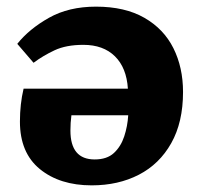

<svg xmlns="http://www.w3.org/2000/svg" viewBox="-20 -546 607 578"><path d="M256 12Q160 12 100 -37Q40 -86 40 -180Q40 -233 51 -279H365Q361 -342 326 -376.5Q291 -411 231 -411Q179 -411 144 -394.5Q109 -378 81 -357L32 -414Q68 -459 127.5 -492.5Q187 -526 269 -526Q356 -526 414.5 -492.5Q473 -459 502 -401Q531 -343 531 -269Q531 -178 495.5 -115Q460 -52 398 -20Q336 12 256 12ZM265 -66Q302 -66 323 -85.5Q344 -105 354 -135.5Q364 -166 366 -199H195Q192 -177 192 -153Q192 -66 265 -66Z"/></svg>

Font: Literata
Style: Bold
Weight: 700
Designer: Latin by Veronika Burian and Jose Scaglione. Greek by Irene Vlachou. Cyrillic by Vera Evstafieva.
Foundry: TypeTogether
Version: Version 3.103; ttfautohint (v1.8.4.7-5d5b);gftools[0.9.29]